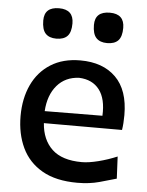

<svg xmlns="http://www.w3.org/2000/svg" viewBox="-55 -823 676 881"><g transform="rotate(5 283.0 -382.5)"><path d="M334 12.7Q235.4 12.7 172.1 -23.7Q108.9 -60.1 78.6 -124Q48.3 -188 48.3 -270Q48.3 -351.1 77.6 -413.8Q106.9 -476.6 163.3 -512.2Q219.7 -547.9 299.8 -547.9Q403.8 -547.9 463.1 -489.3Q522.5 -430.7 522.5 -315.4Q522.5 -276.4 517.6 -246.6H157.7Q163.1 -170.4 209.2 -127Q255.4 -83.5 346.7 -83.5Q377.9 -83.5 422.4 -94.7Q466.8 -106 508.3 -123.5L513.2 -22Q480.5 -12.2 435.1 0.2Q389.6 12.7 334 12.7ZM422.4 -303.7Q426.3 -381.8 394.3 -423.6Q362.3 -465.3 301.3 -467.8Q237.8 -465.3 199.5 -420.7Q161.1 -376 156.7 -301.8ZM180.7 -637.7Q147.5 -637.7 130.6 -656Q113.8 -674.3 113.8 -715.8Q113.8 -777.8 181.6 -777.8Q248.5 -777.8 248.5 -713.4Q248.5 -673.3 231.7 -655.5Q214.8 -637.7 180.7 -637.7ZM414.6 -637.7Q381.3 -637.7 364.3 -656Q347.2 -674.3 347.2 -715.8Q347.2 -777.8 415.5 -777.8Q482.4 -777.8 482.4 -713.4Q482.4 -673.3 465.6 -655.5Q448.7 -637.7 414.6 -637.7Z"/></g></svg>

Font: Pinar DS4-Medium
Style: Regular
Weight: 500
Designer: Amin Abedi
Version: Version 2.000